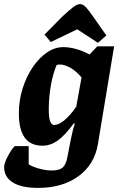

<svg xmlns="http://www.w3.org/2000/svg" viewBox="-64 -743 594 937"><path d="M122 174Q41 174 -1.5 147.5Q-44 121 -44 71Q-44 61 -37 43.5Q-30 26 -20 8.5Q-10 -9 -1 -20.5Q8 -32 12 -30H76V59Q97 72 129 80.5Q161 89 189 89Q225 89 241.5 75Q258 61 265 23Q275 -31 281.5 -62.5Q288 -94 292.5 -111Q297 -128 301 -139L297 -142Q252 -81 217 -56.5Q182 -32 143 -32Q85 -32 56.5 -71.5Q28 -111 28 -190Q28 -252 46 -310Q64 -368 95 -414Q126 -460 164.5 -486.5Q203 -513 245 -513Q274 -513 307 -504Q340 -495 373 -477L411 -517H493L414 -41Q398 59 319.5 116.5Q241 174 122 174ZM200 -133Q222 -133 249.5 -155.5Q277 -178 308 -222L334 -365Q306 -398 278 -413Q250 -428 231 -428Q222 -428 218.5 -427.5Q215 -427 212 -425Q204 -406 197 -382Q190 -358 185 -330.5Q180 -303 177 -272.5Q174 -242 174 -210Q174 -165 181.5 -149Q189 -133 200 -133ZM414 -534 313 -600 184 -538 153 -574 241 -663Q273 -693 293 -708Q313 -723 326 -723Q341 -723 355 -708Q369 -693 387 -667L455 -570Z"/></svg>

Font: Faustina Light ExtraBold
Style: Italic
Weight: 800
Italic angle: -8°
Version: Version 1.200